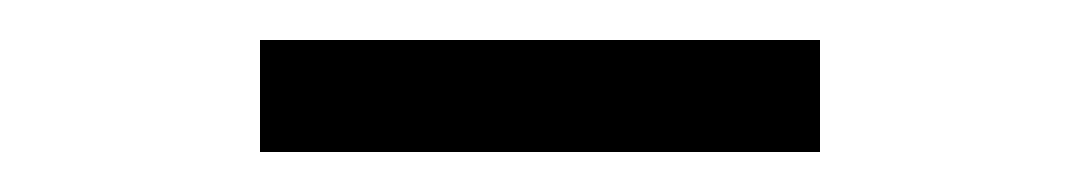

<svg xmlns="http://www.w3.org/2000/svg" viewBox="-20 -665 540 96"><path d="M110 -589V-645H390V-589Z"/></svg>

Font: Spectral SC SemiBold
Style: Regular
Weight: 600
Designer: Jean-Baptiste Levee
Foundry: Production Type
Version: Version 2.001